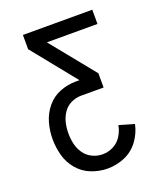

<svg xmlns="http://www.w3.org/2000/svg" viewBox="-136 -619 772 913"><g transform="rotate(-20 250.0 -162.5)"><path d="M252 205Q210 205 170 189.5Q130 174 102 141Q74 108 63 67Q52 26 52 -16Q52 -58 63.5 -98.5Q75 -139 102 -172Q129 -205 168.5 -220.5Q208 -236 250 -236H268L89 -458V-530H440V-458H184L364 -236V-164H250Q223 -164 198.5 -152Q174 -140 159 -117.5Q144 -95 138 -69Q132 -43 132 -16Q132 11 138 37.5Q144 64 159.5 86.5Q175 109 200 121Q225 133 252 133Q281 133 307 119.5Q333 106 348.5 81Q364 56 369 28L445 50Q436 94 408.5 131.5Q381 169 339 187Q297 205 252 205Z"/></g></svg>

Font: Iosevka SS01
Style: Regular
Weight: 400
Monospace: yes
Designer: Belleve Invis
Foundry: Belleve Invis
Version: 2.3.3; ttfautohint (v1.8.3)